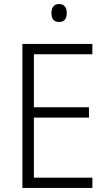

<svg xmlns="http://www.w3.org/2000/svg" viewBox="-20 -932 534 952"><path d="M438 0H91V-714H438V-663H148V-400H421V-349H148V-51H438ZM273 -912Q292 -912 301.5 -900Q311 -888 311 -868Q311 -823 273 -823Q235 -823 235 -868Q235 -888 244.5 -900Q254 -912 273 -912Z"/></svg>

Font: Noto Sans Kannada SemiCondensed Light
Style: Regular
Weight: 300
Width: 4
Designer: Jelle Bosma - Monotype Design Team
Foundry: Monotype Imaging Inc.
Version: Version 2.005; ttfautohint (v1.8.4.7-5d5b)